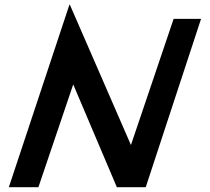

<svg xmlns="http://www.w3.org/2000/svg" viewBox="-20 -785 879 805"><path d="M17 0H141L287 -431L470 0H591L823 -706H708L529 -177L273 -765H271Z"/></svg>

Font: Lineal
Style: Bold
Weight: 700
Designer: Created by Frank Adebiaye with contributions from Anton Moglia & Ariel Martín Pérez
Created by Frank ADEBIAYE with FontF
Foundry: Velvetyne Type Foundry
Version: Version 2.000;Glyphs 3.2 (3227)